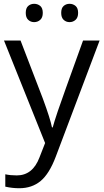

<svg xmlns="http://www.w3.org/2000/svg" viewBox="-20 -748 544 1008"><path d="M1 -535.2H87.9L205.1 -230Q243.7 -125.5 252.9 -79.1H256.8Q263.2 -104 283.4 -164.3Q303.7 -224.6 416 -535.2H502.9L272.9 74.2Q238.8 164.6 193.1 202.4Q147.5 240.2 81.1 240.2Q43.9 240.2 7.8 231.9V167Q34.7 172.9 67.9 172.9Q151.4 172.9 187 79.1L216.8 2.9ZM115.2 -680.2Q115.2 -705.6 128.2 -716.8Q141.1 -728 159.2 -728Q177.7 -728 191.2 -716.8Q204.6 -705.6 204.6 -680.2Q204.6 -655.8 191.2 -643.8Q177.7 -631.8 159.2 -631.8Q141.1 -631.8 128.2 -643.8Q115.2 -655.8 115.2 -680.2ZM301.3 -680.2Q301.3 -705.6 314.2 -716.8Q327.1 -728 345.2 -728Q363.3 -728 376.7 -716.8Q390.1 -705.6 390.1 -680.2Q390.1 -655.8 376.7 -643.8Q363.3 -631.8 345.2 -631.8Q327.1 -631.8 314.2 -643.8Q301.3 -655.8 301.3 -680.2Z"/></svg>

Font: HunimalSansv1.5
Style: Regular
Weight: 400
Foundry: Ascender Corporation
Version: Version 1.10